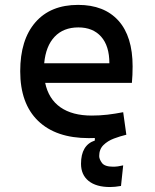

<svg xmlns="http://www.w3.org/2000/svg" viewBox="-20 -547 626 774"><path d="M423.8 207Q367.7 207 337.2 182.4Q306.6 157.7 306.6 113.3Q306.6 38.1 362.3 19.5V9.3Q350.6 9.8 337.9 9.8Q205.6 9.8 133.5 -59.8Q61.5 -129.4 61.5 -259.8Q61.5 -386.7 122.6 -457Q183.6 -527.3 294.9 -527.3Q399.9 -527.3 457.3 -463.9Q514.6 -400.4 514.6 -279.3Q514.6 -243.7 511.7 -212.9H162.1Q175.8 -147.9 223.6 -114.5Q271.5 -81.1 349.6 -81.1Q381.8 -81.1 413.1 -84.7Q444.3 -88.4 476.6 -94.7L489.3 -3.9Q464.4 2 439.2 11.5Q414.1 21 397 37.8Q379.9 54.7 379.9 82Q379.9 94.7 391.1 109.9Q402.3 125 436.5 125Q454.6 125 476.6 119.6L467.8 202.6Q442.9 207 423.8 207ZM158.2 -292H420.9Q420.9 -361.8 387.7 -399.2Q354.5 -436.5 295.9 -436.5Q235.8 -436.5 200.2 -398.9Q164.6 -361.3 158.2 -292Z"/></svg>

Font: CaskaydiaMono NF
Style: Regular
Weight: 400
Designer: Aaron Bell
Foundry: Saja Typeworks
Version: Version 2111.001; ttfautohint (v1.8.4);Nerd Fonts 3.1.1